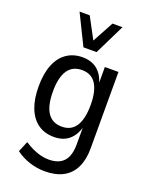

<svg xmlns="http://www.w3.org/2000/svg" viewBox="-169 -826 856 1101"><g transform="rotate(20 259.0 -275.5)"><path d="M245 189Q197 189 151 174Q105 159 67 131L94 66Q120 83 145 94.5Q170 106 194.5 112Q219 118 243 118Q304 118 334.5 84.5Q365 51 365 -19V-128H367Q353 -73 317.5 -43.5Q282 -14 227 -14Q170 -14 129.5 -42.5Q89 -71 67.5 -125.5Q46 -180 46 -257Q46 -335 67.5 -389Q89 -443 130 -471.5Q171 -500 227 -500Q282 -500 318 -470.5Q354 -441 368 -384H365V-491H448V-24Q448 44 425 92Q402 140 356.5 164.5Q311 189 245 189ZM249 -85Q306 -85 334.5 -129Q363 -173 363 -258Q363 -343 334.5 -386.5Q306 -430 249 -430Q191 -430 162 -386.5Q133 -343 133 -258Q133 -172 162 -128.5Q191 -85 249 -85ZM211 -555 120 -740H182L251 -611L321 -740H382L291 -555Z"/></g></svg>

Font: Nunito Sans 10pt Condensed Medium
Style: Regular
Weight: 500
Width: 3
Designer: Vernon Adams
Foundry: Vernon Adams
Version: Version 3.101;gftools[0.9.27]